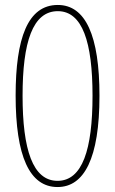

<svg xmlns="http://www.w3.org/2000/svg" viewBox="-20 -744 465 774"><path d="M212 10C319 10 381 -105 381 -358C381 -600 325 -724 213 -724C92 -724 43 -590 43 -359C43 -114 99 10 212 10ZM212 -15C112 -15 71 -141 71 -358C71 -575 112 -699 213 -699C312 -699 353 -575 353 -358C353 -141 312 -15 212 -15Z"/></svg>

Font: Noto Serif Bengali ExtraCondensed Thin
Style: Regular
Weight: 100
Width: 2
Designer: Juan Bruce, Universal Thirst, Indian Type Foundry and the Monotype Design Team.
Foundry: Monotype Imaging Inc.
Version: Version 2.003